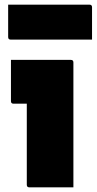

<svg xmlns="http://www.w3.org/2000/svg" viewBox="-20 -804 415 824"><path d="M95 -11V-359H38Q27 -359 27 -370V-547H284Q295 -547 295 -536V0H106Q95 0 95 -11ZM15 -784H364Q375 -784 375 -773V-634H26Q15 -634 15 -645Z"/></svg>

Font: Recursive Sn Lnr St Blk
Style: Regular
Weight: 900
Version: Version 1.079;hotconv 1.0.112;makeotfexe 2.5.65598; ttfautoh